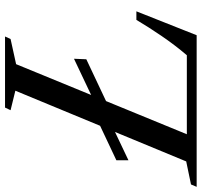

<svg xmlns="http://www.w3.org/2000/svg" viewBox="-98 -762 802 763"><g transform="rotate(-90 302.5 -381.0)"><path d="M46.5 -271V-319L234 -407.5L268.5 -401.5L450 -487.5L448 -438.5L262.5 -351L227.5 -357ZM-59 0 -49.5 -22.5 42 -41.5 323 -720.5 245.5 -739.5 256 -761.5H538.5L528.5 -739.5L428.5 -717.5L150 -39H464Q504.5 -86.5 540.8 -139.8Q577 -193 604.5 -239.5H638.5L543.5 0Z"/></g></svg>

Font: Libre Caslon Text
Style: Italic
Weight: 400
Italic angle: -22.583°
Designer: Pablo Impallari, Rodrigo Fuenzalida, Katja Schimmel
Foundry: Pablo Impallari, Rodrigo Fuenzalida
Version: Version 2.000